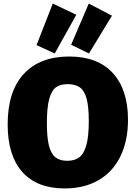

<svg xmlns="http://www.w3.org/2000/svg" viewBox="-20 -1042 760 1077"><path d="M23 -344Q23 -530 113.5 -627.5Q204 -725 368 -725Q528 -725 613 -632Q698 -539 698 -370Q698 -252 655.5 -165Q613 -78 533 -31.5Q453 15 343 15Q187 15 105 -77.5Q23 -170 23 -344ZM478 -362Q478 -443 466 -488Q454 -533 428.5 -551.5Q403 -570 359 -570Q318 -570 293.5 -552Q269 -534 256 -486.5Q243 -439 243 -351Q243 -271 254.5 -225.5Q266 -180 290.5 -160Q315 -140 358 -140Q398 -140 424 -159Q450 -178 464 -226.5Q478 -275 478 -362ZM408 -959 287 -742 185 -789 276 -1022ZM608 -954 479 -742 379 -791 478 -1022Z"/></svg>

Font: Bitter Pro Black
Style: Regular
Weight: 900
Designer: Sol Matas, and Bitter project Authors
Foundry: Sol Matas
Version: Version 1.010